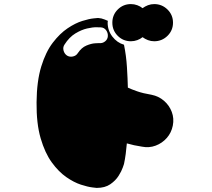

<svg xmlns="http://www.w3.org/2000/svg" viewBox="-20 -717 1040 940"><path d="M735 -697Q773 -697 800 -670.5Q827 -644 827 -606Q827 -568 800 -541.5Q773 -515 735 -515Q719 -515 704.5 -520.5Q690 -526 678 -535Q667 -526 652 -520.5Q637 -515 621 -515Q583 -515 556.5 -541.5Q530 -568 530 -606Q530 -644 556.5 -670.5Q583 -697 621 -697Q637 -697 652 -691.5Q667 -686 678 -677Q690 -686 704.5 -691.5Q719 -697 735 -697ZM722 -253Q757 -246 783 -223.5Q809 -201 821 -169Q833 -137 826 -102Q819 -67 796.5 -41.5Q774 -16 742 -4Q710 8 675 1Q655 -2 636.5 -6Q618 -10 601 -15Q599 10 595.5 36.5Q592 63 587 86Q587 86 581 103.5Q575 121 560.5 144Q546 167 520 185Q494 203 453 203Q453 203 431.5 200.5Q410 198 376 187Q342 176 304.5 150Q267 124 233.5 78Q200 32 179 -40Q158 -112 159 -216Q160 -320 182 -391.5Q204 -463 238.5 -508Q273 -553 311 -578.5Q349 -604 383 -614.5Q417 -625 438.5 -627Q460 -629 460 -629Q477 -628 492.5 -621.5Q508 -615 508 -615Q508 -613 507.5 -610.5Q507 -608 507 -606Q507 -568 530 -538Q553 -508 587 -498Q598 -445 601.5 -388Q605 -331 606 -288Q623 -280 651.5 -270Q680 -260 722 -253ZM508 -540Q509 -556 499.5 -569Q490 -582 474 -583Q472 -583 453 -583.5Q434 -584 406 -577.5Q378 -571 348.5 -553Q319 -535 296 -499Q287 -486 291 -470Q295 -454 308 -445Q321 -437 337 -440.5Q353 -444 361 -457Q379 -484 403 -494Q427 -504 445.5 -505Q464 -506 465 -506Q481 -504 494 -514Q507 -524 508 -540Z"/></svg>

Font: Nikukyu
Style: Regular
Weight: 400
Version: Version 1.00